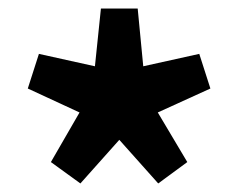

<svg xmlns="http://www.w3.org/2000/svg" viewBox="-20 -832 558 449"><path d="M99 -453 166 -569 45 -625 71 -706 202 -677 216 -812H302L315 -677L446 -706L472 -625L349 -569L418 -453L350 -403L259 -505L168 -403Z"/></svg>

Font: Merged Yaku Han JP ExtraBold
Style: Regular
Weight: 800
Designer: Ryoko NISHIZUKA 西塚涼子 (kana, bopomofo & ideographs); Paul D. Hunt (Latin, Greek & Cyrillic); Sandoll Communications 산돌커뮤니
Foundry: Adobe
Version: Version 2.004